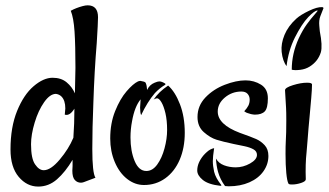

<svg xmlns="http://www.w3.org/2000/svg" viewBox="-20 -685 1236 722"><path d="M19.5 -123Q19.5 -207 44.4 -268.1Q69.3 -329.1 106.4 -360.8Q143.6 -392.6 177.7 -392.6Q210 -392.6 230.5 -375.5Q251 -358.4 261.7 -334L263.7 -429.7Q263.7 -514.6 260.3 -566.4Q256.8 -618.2 246.1 -644.5Q265.6 -655.3 291 -662.1Q301.8 -665 309.6 -665Q348.6 -665 348.6 -620.1Q348.6 -599.6 343.8 -523.4Q335 -418 331.1 -298.8Q327.1 -202.1 327.1 -125Q327.1 -35.2 338.9 -16.6L294.9 0Q289.1 2 284.2 2Q270.5 2 261.2 -8.3Q252 -18.6 252 -43Q252 -53.7 252.9 -60.5V-84Q225.6 -38.1 194.3 -10.7Q163.1 16.6 124 16.6Q81.1 16.6 50.3 -20Q19.5 -56.6 19.5 -123ZM255.9 -167 258.8 -220.7 259.8 -276.4Q242.2 -248 223.6 -253.9L225.6 -277.3Q225.6 -307.6 210.9 -322.3Q203.1 -330.1 190.4 -332Q168 -332 146 -300.8Q124 -269.5 110.4 -224.1Q96.7 -178.7 96.7 -142.6Q96.7 -87.9 112.3 -66.4Q127 -44.9 144.5 -44.9Q170.9 -44.9 204.6 -85Q238.3 -125 255.9 -167Z M394.5 -164.1Q394.5 -221.7 413.1 -267.6Q431.6 -313.5 456.1 -341.8Q480.5 -370.1 499 -378.9Q504.9 -380.9 507.8 -380.9Q509.8 -380.9 521.5 -377.9Q527.3 -376 528.3 -372.1Q532.2 -363.3 533.2 -346.7Q542 -366.2 561.5 -374Q573.2 -378.9 579.1 -378.9Q587.9 -378.9 600.6 -371.1Q604.5 -368.2 599.6 -365.2Q580.1 -353.5 562.5 -335Q534.2 -301.8 510.7 -252Q508.8 -255.9 507.8 -263.7L506.8 -280.3L508.8 -311.5Q486.3 -284.2 476.6 -229.5Q470.7 -199.2 470.7 -168Q470.7 -117.2 486.3 -79.6Q502 -42 530.3 -42Q553.7 -42 571.3 -66.4Q588.9 -90.8 598.6 -127Q608.4 -163.1 608.4 -196.3Q608.4 -232.4 602.1 -259.3Q595.7 -286.1 586.9 -300.8Q578.1 -315.4 570.3 -315.4Q560.5 -313.5 557.6 -310.5Q577.1 -339.8 612.3 -363.3Q638.7 -339.8 656.7 -293Q674.8 -246.1 674.8 -185.5Q674.8 -128.9 655.8 -84.5Q636.7 -40 601.6 -14.6Q566.4 10.7 521.5 10.7Q487.3 10.7 458 -12.2Q428.7 -35.2 411.6 -75.7Q394.5 -116.2 394.5 -164.1Z M826.2 14.6Q807.6 -10.7 799.8 -39.1Q793.9 -60.5 792 -88.9Q801.8 -71.3 822.3 -63.5Q842.8 -55.7 866.2 -55.7Q894.5 -55.7 920.4 -70.3Q946.3 -85 946.3 -102.5Q946.3 -116.2 933.1 -123.5Q919.9 -130.9 898.9 -135.3Q877.9 -139.6 858.4 -143.6Q817.4 -152.3 793.9 -159.7Q770.5 -167 746.6 -188Q722.7 -209 722.7 -245.1Q722.7 -287.1 752.4 -318.4Q782.2 -349.6 825.2 -366.2Q868.2 -382.8 903.3 -382.8Q935.5 -382.8 961.4 -366.7Q987.3 -350.6 987.3 -315.4Q987.3 -278.3 975.6 -266.1Q963.9 -253.9 938.5 -253.9Q933.6 -253.9 923.8 -255.9L911.1 -259.8Q906.2 -260.7 898.4 -266.6Q909.2 -278.3 914.1 -288.1Q918.9 -297.9 918.9 -310.5Q918.9 -323.2 911.1 -332Q903.3 -340.8 887.7 -340.8Q852.5 -340.8 825.7 -318.4Q798.8 -295.9 798.8 -265.6Q798.8 -216.8 881.8 -185.5Q925.8 -169.9 943.4 -162.1Q960.9 -154.3 975.1 -139.2Q989.3 -124 989.3 -98.6Q989.3 -67.4 970.7 -41Q952.1 -14.6 918 0.5Q883.8 15.6 839.8 15.6ZM721.7 -43.9Q721.7 -72.3 745.1 -100.6Q751 -107.4 757.8 -113.3Q770.5 -125 785.2 -127.9Q780.3 -95.7 780.3 -79.1Q780.3 -61.5 785.2 -39.1Q791 -15.6 811.5 9.8Q814.5 13.7 808.6 13.7Q763.7 8.8 742.7 -8.3Q721.7 -25.4 721.7 -43.9Z M1053.7 -106.4Q1053.7 -136.7 1054.7 -153.3Q1056.6 -182.6 1056.6 -231.4Q1056.6 -265.6 1055.7 -279.3L1051.8 -345.7Q1051.8 -355.5 1081.5 -364.7Q1111.3 -374 1134.8 -374Q1153.3 -374 1153.3 -367.2Q1153.3 -349.6 1150.4 -316.4Q1147.5 -283.2 1144.5 -250Q1142.6 -225.6 1140.1 -202.1Q1137.7 -178.7 1136.7 -159.2L1132.8 -112.3Q1127.9 -68.4 1129.9 -10.7Q1129.9 -2.9 1112.3 2.9Q1094.7 8.8 1078.1 8.8Q1065.4 8.8 1064.5 4.9Q1059.6 -3.9 1056.6 -34.2Q1053.7 -64.5 1053.7 -106.4ZM1103.5 -541Q1118.2 -572.3 1133.8 -593.8Q1149.4 -615.2 1163.1 -630.4Q1176.8 -645.5 1173.8 -645.5Q1163.1 -645.5 1139.2 -620.6Q1115.2 -595.7 1088.9 -543.9Q1064.5 -495.1 1057.6 -436.5Q1043 -455.1 1039.1 -490.2Q1036.1 -520.5 1049.8 -553.7Q1063.5 -586.9 1094.7 -615.2Q1111.3 -629.9 1142.1 -644.5Q1172.9 -659.2 1191.4 -658.2Q1194.3 -658.2 1195.8 -656.2Q1197.3 -654.3 1195.3 -651.4L1184.6 -624Q1178.7 -608.4 1180.7 -587.9L1182.6 -567.4Q1193.4 -512.7 1186.5 -488.3Q1175.8 -454.1 1144.5 -434.6Q1128.9 -424.8 1108.9 -422.4Q1088.9 -419.9 1077.1 -422.9Q1077.1 -483.4 1103.5 -541Z"/></svg>

Font: BKP Parklife Display
Style: Regular
Weight: 400
Designer: Font Diner, Inc.; LA MECHKY PLUS GmbH
Foundry: Font Diner, Inc.; LA MECHKY PLUS GmbH
Version: Version 1.007